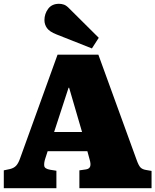

<svg xmlns="http://www.w3.org/2000/svg" viewBox="-21 -991 818 1011"><path d="M-1 0V-94L32 -101Q52 -106 63.5 -118Q75 -130 84 -155L282 -703H497L698 -150Q709 -119 719 -109Q729 -99 748 -96L777 -91V0H397V-94L432 -99Q450 -102 454 -115Q458 -128 451 -151L439 -195H230L217 -155Q210 -133 212 -117.5Q214 -102 244 -97L276 -92V0ZM264 -296H411L343 -529H340ZM463 -736 276 -810Q240 -824 226.5 -843Q213 -862 213 -885Q213 -918 232.5 -944.5Q252 -971 290 -971Q303 -971 316 -966.5Q329 -962 345 -945L499 -792Z"/></svg>

Font: Literata 18pt Black
Style: Regular
Weight: 900
Designer: Latin by Veronika Burian and Jose Scaglione. Greek by Irene Vlachou. Cyrillic by Vera Evstafieva.
Foundry: TypeTogether
Version: Version 3.103;gftools[0.9.29]